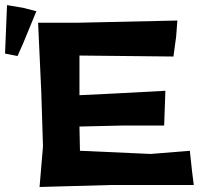

<svg xmlns="http://www.w3.org/2000/svg" viewBox="-26 -746 793 766"><path d="M126 -655.3 138.7 -378.9 145.5 -162.1 131.8 0 412.1 -7.8H747.1L740.2 -62.5L731.4 -144.5L575.2 -131.8L293 -144.5L291 -241.2L460 -245.1H628.9L633.8 -383.8L431.6 -373L291 -366.2V-524.4L474.6 -522.5L666 -520.5L676.8 -600.6L681.6 -664.1L284.2 -655.3ZM2 -725.6 -2 -627 -5.9 -532.2 43.9 -522.5 66.4 -573.2 119.1 -701.2 66.4 -714.8Z"/></svg>

Font: MaokenAssortedSans-Lite
Style: Lite
Weight: 400
Version: Version 1.400